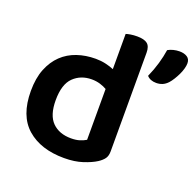

<svg xmlns="http://www.w3.org/2000/svg" viewBox="-120 -786 945 927"><g transform="rotate(20 352.5 -322.5)"><path d="M502 -92Q502 -69 492 -55Q482 -41 462 -28Q437 -12 396 1.5Q355 15 301 15Q181 15 110.5 -46.5Q40 -108 40 -235Q40 -301 59 -348.5Q78 -396 110.5 -427Q143 -458 187 -473Q231 -488 282 -488Q309 -488 333 -482.5Q357 -477 376 -469V-650Q384 -653 399.5 -655.5Q415 -658 433 -658Q469 -658 485.5 -645Q502 -632 502 -599ZM376 -367Q361 -376 341 -382Q321 -388 298 -388Q242 -388 205 -352Q168 -316 168 -234Q168 -157 203.5 -121.5Q239 -86 300 -86Q326 -86 344.5 -92Q363 -98 376 -106ZM654 -504Q641 -490 626.5 -484Q612 -478 595 -478Q564 -478 547 -497Q564 -535 575 -573Q586 -611 591 -645Q603 -652 618.5 -656Q634 -660 650 -660Q674 -660 689.5 -650Q705 -640 705 -618Q705 -606 700.5 -590Q696 -574 688.5 -558.5Q681 -543 672 -528.5Q663 -514 654 -504Z"/></g></svg>

Font: Baloo Chettan 2 SemiBold
Style: Regular
Weight: 600
Designer: Maithili Shingre, Unnati Kotecha and Ek Type
Foundry: Ek Type
Version: Version 1.640;hotconv 1.0.111;makeotfexe 2.5.65597; ttfautoh